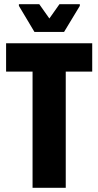

<svg xmlns="http://www.w3.org/2000/svg" viewBox="-20 -894 468 914"><path d="M135 0V-553H9V-688H419V-553H293V0ZM144 -742 70 -866V-874H167L215 -806L263 -874H360V-866L285 -742Z"/></svg>

Font: Saira Condensed ExtraBold
Style: Regular
Weight: 800
Width: 3
Designer: Hector Gatti with collaboration of the Omnibus-Type team
Foundry: Omnibus-Type
Version: Version 1.101